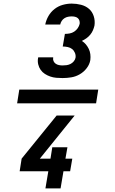

<svg xmlns="http://www.w3.org/2000/svg" viewBox="-20 -875 640 1065"><path d="M327 -442Q309 -442 292 -443.5Q275 -445 259 -450.5Q243 -456 229 -465Q215 -474 205.5 -487.5Q196 -501 192 -518Q188 -535 191 -552Q191 -553 191.5 -554.5Q192 -556 192 -557H275Q275 -556 275 -556Q275 -556 275 -555Q273 -545 277 -536Q281 -527 289 -521.5Q297 -516 307 -514Q317 -512 327 -512Q338 -512 349 -513.5Q360 -515 370.5 -520Q381 -525 389 -534.5Q397 -544 399 -555Q401 -569 395.5 -582Q390 -595 380 -603Q370 -611 356 -614Q342 -617 328 -617L340 -687Q353 -687 366.5 -689.5Q380 -692 391.5 -699.5Q403 -707 411 -718.5Q419 -730 422 -743Q423 -752 420.5 -760.5Q418 -769 411.5 -774.5Q405 -780 396 -782Q387 -784 378 -784Q368 -784 357.5 -782Q347 -780 337.5 -774Q328 -768 322 -758.5Q316 -749 314 -739H231Q236 -764 249 -786.5Q262 -809 282.5 -825Q303 -841 328 -848Q353 -855 378 -855Q404 -855 429.5 -848.5Q455 -842 473.5 -826Q492 -810 500 -785Q508 -760 504 -733Q501 -720 495.5 -707Q490 -694 480.5 -682.5Q471 -671 459 -662.5Q447 -654 434 -648Q447 -640 456.5 -628.5Q466 -617 472.5 -603.5Q479 -590 481 -574.5Q483 -559 481 -542Q477 -518 461 -497Q445 -476 422.5 -463Q400 -450 375.5 -446Q351 -442 327 -442ZM232 170 248 75H89L100 5L294 -234H394L201 5H260L270 -58H354L343 5H381L369 75H332L316 170ZM75 -302 87 -378H525L513 -302Z"/></svg>

Font: Iosevka Curly Extended Oblique
Style: Bold
Weight: 700
Width: 7
Italic angle: -9°
Monospace: yes
Designer: Belleve Invis
Foundry: Belleve Invis
Version: Version 11.1.0; ttfautohint (v1.8.3)